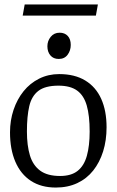

<svg xmlns="http://www.w3.org/2000/svg" viewBox="-20 -835 528 863"><path d="M231 8Q165 8 119 -22Q73 -52 49 -108Q25 -164 25 -240Q25 -294 41 -341.5Q57 -389 86 -425Q115 -461 156 -481.5Q197 -502 246 -502Q316 -502 363.5 -473Q411 -444 435 -390.5Q459 -337 459 -263Q459 -204 443.5 -154.5Q428 -105 399 -68.5Q370 -32 327.5 -12Q285 8 231 8ZM250 -44Q300 -44 329 -67Q358 -90 370.5 -135Q383 -180 383 -244Q383 -315 370 -360.5Q357 -406 326.5 -428Q296 -450 243 -450Q183 -450 152.5 -426.5Q122 -403 111.5 -357.5Q101 -312 101 -244Q101 -181 114.5 -136.5Q128 -92 160.5 -68Q193 -44 250 -44ZM244 -570Q220 -570 206.5 -586Q193 -602 193 -627Q193 -651 208 -669.5Q223 -688 248 -688Q271 -688 284.5 -673.5Q298 -659 298 -633Q298 -608 284 -589Q270 -570 244 -570ZM82 -765 91 -815H420L411 -765Z"/></svg>

Font: Faustina Light Light
Style: Regular
Weight: 300
Version: Version 1.200